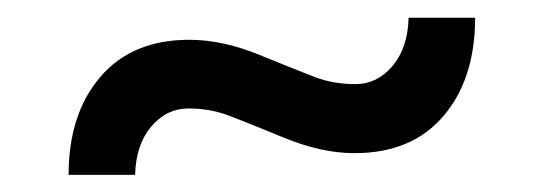

<svg xmlns="http://www.w3.org/2000/svg" viewBox="-20 -406 620 220"><path d="M448.2 -385.7H524.4Q524.4 -315.4 488 -272.9Q451.7 -230.5 386.2 -230.5Q348.6 -230.5 305.9 -248Q263.2 -265.6 241.9 -273.7Q220.7 -281.7 195.8 -281.7Q170.9 -281.7 153.3 -261Q135.7 -240.2 134.8 -205.6H58.6Q58.6 -275.4 95 -317.9Q131.3 -360.4 196.8 -360.4Q235.4 -360.4 277.6 -343Q319.8 -325.7 341.1 -317.6Q362.3 -309.6 387.2 -309.6Q412.1 -309.6 429.7 -330.3Q447.3 -351.1 448.2 -385.7Z"/></svg>

Font: Lato-Medium
Style: Regular
Weight: 500
Designer: Lukasz Dziedzic
Foundry: tyPoland Lukasz Dziedzic
Version: Version 2.006; 2014-01-15